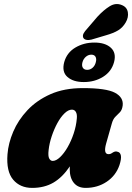

<svg xmlns="http://www.w3.org/2000/svg" viewBox="-20 -904 644 936"><path d="M497.5 -204.5Q483 -152.5 509 -152.5Q516.5 -152.5 521 -155Q525.5 -157.5 532.5 -162Q543.5 -168 553.5 -164Q566 -161.5 569.2 -146Q572.5 -130.5 562.5 -99.5Q545 -48 500.2 -18Q455.5 12 397.5 12Q360 12 340 -12.5Q320 -37 320 -79Q320 -86 320.5 -93Q284 -39 240 -13.5Q196 12 137 12Q78 12 44 -28.2Q10 -68.5 16.5 -152Q20.5 -205.5 44.5 -262Q68.5 -318.5 113.8 -366.8Q159 -415 226 -444.8Q293 -474.5 383.5 -474.5Q498 -474.5 540.5 -451.8Q583 -429 578 -389Q575 -367.5 564.5 -356.8Q554 -346 542.5 -334.8Q531 -323.5 525 -301.5ZM217 -172.5Q213.5 -143 220 -131.2Q226.5 -119.5 237 -119.5Q253.5 -119.5 272.8 -137.8Q292 -156 309.5 -186.2Q327 -216.5 339.2 -253.2Q351.5 -290 354.5 -326.5Q356.5 -346.5 350 -358Q343.5 -369.5 330.5 -369.5Q313 -369.5 294.2 -351.2Q275.5 -333 259.5 -303.5Q243.5 -274 232 -239.5Q220.5 -205 217 -172.5ZM454.5 -822Q485.5 -855.5 514.8 -873.5Q544 -891.5 573.5 -879.5Q599 -869.5 603.2 -844.5Q607.5 -819.5 592.5 -794Q578.5 -770 556.2 -756.2Q534 -742.5 495 -731.5L426 -711Q412.5 -707.5 401 -709.8Q389.5 -712 385.5 -721Q382 -731.5 388 -742Q394 -752.5 404 -763ZM388.5 -504Q337 -504 308.8 -528.8Q280.5 -553.5 293 -601Q306 -647.5 347.2 -672Q388.5 -696.5 440 -696.5Q493 -696.5 520.5 -671.2Q548 -646 536 -601Q523.5 -555 482.5 -529.5Q441.5 -504 388.5 -504ZM425 -637.5Q410.5 -637.5 398.5 -627.2Q386.5 -617 382 -600.5Q377.5 -583.5 384 -573.5Q390.5 -563.5 405 -563.5Q420 -563.5 431.5 -573.8Q443 -584 447 -600.5Q451.5 -616.5 445.8 -627Q440 -637.5 425 -637.5Z"/></svg>

Font: Fraunces 72pt S100 Black
Style: Italic
Weight: 900
Italic angle: -16°
Version: Version 1.000; ttfautohint (v1.8.3)